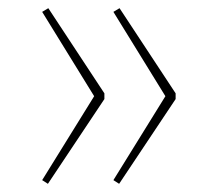

<svg xmlns="http://www.w3.org/2000/svg" viewBox="-20 -523 532 469"><path d="M98 -503 235 -295V-281L97 -74L83 -83L210 -288L83 -494ZM272 -503 409 -295V-281L271 -74L257 -83L384 -288L257 -494Z"/></svg>

Font: Fira Sans Condensed Thin
Style: Regular
Weight: 250
Width: 3
Designer: Carrois Corporate & Edenspiekermann AG
Foundry: Carrois Corporate GbR & Edenspiekermann AG
Version: Version 4.203